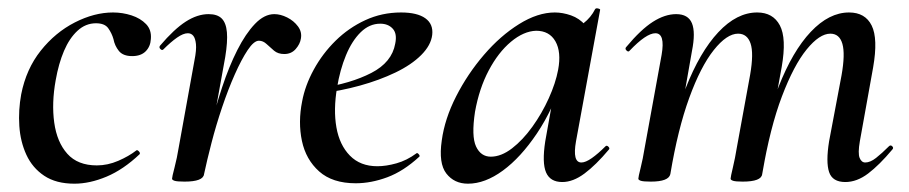

<svg xmlns="http://www.w3.org/2000/svg" viewBox="-20 -429 2187 462"><path d="M159 13Q115 13 86.5 -6Q58 -25 43.5 -56.5Q29 -88 26.5 -126Q24 -164 31 -202Q43 -263 78 -307Q113 -351 160 -375Q207 -399 252 -399Q275 -399 296.5 -392Q318 -385 331.5 -371Q345 -357 343 -335Q342 -317 330.5 -305.5Q319 -294 298 -294Q276 -294 266 -306.5Q256 -319 253 -335Q249 -349 240.5 -361Q232 -373 211 -373Q186 -373 166.5 -355Q147 -337 134 -306.5Q121 -276 114 -236Q104 -181 110.5 -134Q117 -87 142 -59Q167 -31 213 -31Q239 -31 264.5 -42Q290 -53 308 -67Q310 -69 314 -65Q318 -61 316 -58Q277 -21 236.5 -4Q196 13 159 13Z M471 -10 461 -11Q471 -62 484.5 -115.5Q498 -169 514.5 -219Q531 -269 551 -308.5Q571 -348 593.5 -371.5Q616 -395 640 -395Q655 -395 671 -387Q687 -379 697 -365.5Q707 -352 704 -336Q702 -323 691.5 -311Q681 -299 664 -299Q649 -299 639.5 -307Q630 -315 621.5 -323Q613 -331 603 -331Q591 -331 576 -308.5Q561 -286 545 -250Q529 -214 514.5 -171Q500 -128 489 -85.5Q478 -43 471 -10ZM424 8Q406 8 400 6Q394 4 394 1Q394 -3 400 -26Q406 -49 410 -74L448 -284Q453 -309 451.5 -323Q450 -337 445 -343Q440 -349 432 -349Q421 -349 406 -338.5Q391 -328 373 -310Q370 -307 366 -311Q362 -315 365 -319Q399 -359 427 -377Q455 -395 482 -395Q503 -395 513.5 -384.5Q524 -374 526 -351.5Q528 -329 522 -292L471 -10Q469 8 424 8Z M836 12Q780 12 748 -16.5Q716 -45 706.5 -90Q697 -135 707 -185Q714 -223 735 -261.5Q756 -300 787.5 -331Q819 -362 859 -380.5Q899 -399 945 -399Q984 -399 1003.5 -385Q1023 -371 1020 -345Q1017 -320 993.5 -296.5Q970 -273 931.5 -254.5Q893 -236 846 -223Q799 -210 749 -204L751 -217Q824 -228 873.5 -253.5Q923 -279 931 -324Q936 -348 925 -360Q914 -372 895 -372Q869 -372 848 -351.5Q827 -331 812.5 -296Q798 -261 791 -218Q782 -165 789.5 -122.5Q797 -80 822 -54.5Q847 -29 888 -29Q909 -29 934 -36Q959 -43 982 -60Q984 -62 987.5 -58Q991 -54 989 -52Q951 -17 912 -2.5Q873 12 836 12Z M1106 13Q1073 13 1054 -11.5Q1035 -36 1043 -91Q1050 -143 1077.5 -197Q1105 -251 1144.5 -297Q1184 -343 1229 -371Q1274 -399 1315 -399Q1334 -399 1354 -392Q1374 -385 1388.5 -368.5Q1403 -352 1405 -326L1351 -357Q1366 -359 1384 -373Q1402 -387 1412 -407Q1414 -410 1419.5 -408.5Q1425 -407 1424 -405L1366 -89Q1357 -38 1379 -38Q1389 -38 1404 -48.5Q1419 -59 1437 -77Q1440 -80 1444 -76Q1448 -72 1445 -69Q1414 -32 1386.5 -11.5Q1359 9 1333 9Q1304 9 1294 -14Q1284 -37 1292 -89L1317 -229L1337 -246Q1311 -166 1272 -108Q1233 -50 1190 -18.5Q1147 13 1106 13ZM1161 -52Q1186 -52 1212 -72Q1238 -92 1261 -124Q1284 -156 1300.5 -192.5Q1317 -229 1323 -261Q1331 -304 1316.5 -329.5Q1302 -355 1270 -355Q1240 -354 1209.5 -328.5Q1179 -303 1156 -259.5Q1133 -216 1123 -160Q1114 -101 1125.5 -76.5Q1137 -52 1161 -52Z M2014 9Q1983 9 1975 -15Q1967 -39 1975 -89L2005 -248Q2014 -299 2007 -323.5Q2000 -348 1978 -348Q1952 -348 1921 -310Q1890 -272 1861.5 -197Q1833 -122 1814 -10L1799 -11Q1819 -132 1853 -219Q1887 -306 1931 -352.5Q1975 -399 2023 -399Q2062 -399 2077.5 -367.5Q2093 -336 2081 -267L2049 -89Q2044 -60 2048.5 -49Q2053 -38 2062 -38Q2074 -38 2088 -49Q2102 -60 2119 -77Q2123 -81 2127 -77Q2131 -73 2127 -69Q2096 -32 2069 -11.5Q2042 9 2014 9ZM1546 8Q1528 8 1522 6Q1516 4 1516 1Q1516 -3 1521.5 -25Q1527 -47 1531 -72L1572 -297Q1581 -349 1557 -349Q1546 -349 1530.5 -338.5Q1515 -328 1495 -307Q1492 -303 1487.5 -307.5Q1483 -312 1487 -316Q1522 -358 1551 -376.5Q1580 -395 1607 -395Q1636 -395 1645 -373Q1654 -351 1645 -306L1593 -10Q1589 8 1546 8ZM1767 8Q1750 8 1744 6Q1738 4 1738 1Q1738 -3 1743.5 -26Q1749 -49 1753 -74L1785 -249Q1794 -301 1786 -324.5Q1778 -348 1756 -348Q1729 -348 1697.5 -308.5Q1666 -269 1638.5 -193.5Q1611 -118 1593 -10L1577 -11Q1596 -130 1630 -217Q1664 -304 1708.5 -351.5Q1753 -399 1802 -399Q1840 -399 1856.5 -368Q1873 -337 1861 -268L1814 -10Q1812 8 1767 8Z"/></svg>

Font: Cormorant SemiBold
Style: Italic
Weight: 600
Italic angle: -10°
Designer: Christian Thalmann (Catharsis Fonts)
Foundry: Catharsis Fonts
Version: Version 4.000